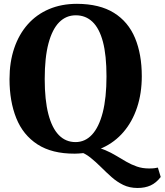

<svg xmlns="http://www.w3.org/2000/svg" viewBox="-20 -772 840 979"><path d="M681.5 186.5Q640.5 186.5 608.2 170.8Q576 155 548.8 130.8Q521.5 106.5 495.2 80.2Q469 54 441 31.5Q413 9 379 -1.5L451 -24Q487 -19 516.5 -6.5Q546 6 572 21.8Q598 37.5 624 52.5Q650 67.5 678 77.2Q706 87 740 87Q758.5 87 768.5 85.5Q778.5 84 785 82.5L799.5 130.5Q776.5 160.5 748 173.5Q719.5 186.5 681.5 186.5ZM361 11.5Q245 12 171.2 -35.8Q97.5 -83.5 63 -169.5Q28.5 -255.5 28.5 -368.5Q28.5 -455.5 52.5 -526.2Q76.5 -597 121.5 -647.8Q166.5 -698.5 230 -725.5Q293.5 -752.5 372.5 -752.5Q488 -752 561 -706.5Q634 -661 668.5 -578.2Q703 -495.5 703 -383.5Q703 -296.5 679 -224.2Q655 -152 610.2 -99.5Q565.5 -47 502.5 -18.2Q439.5 10.5 361 11.5ZM365 -47.5Q414 -47.5 449.2 -85.5Q484.5 -123.5 503.8 -198.2Q523 -273 523 -382.5Q523 -490.5 504.8 -559Q486.5 -627.5 451.5 -660.8Q416.5 -694 366.5 -694Q317 -694 281.8 -658.5Q246.5 -623 227.2 -550.8Q208 -478.5 208 -369Q208 -262 226.5 -190.5Q245 -119 280 -83.2Q315 -47.5 365 -47.5Z"/></svg>

Font: Merriweather 36pt ExtraBold
Style: Regular
Weight: 800
Designer: Eben Sorkin
Foundry: Eben Sorkin
Version: Version 2.100